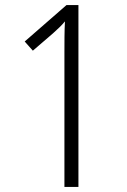

<svg xmlns="http://www.w3.org/2000/svg" viewBox="-20 -734 499 754"><path d="M288 0V-714H241L77 -571L109 -535L188 -603C209 -622 222 -634 235 -650C233 -609 233 -573 233 -526V0Z"/></svg>

Font: Noto Sans Gujarati Condensed Light
Style: Regular
Weight: 300
Width: 3
Designer: Jelle Bosma - Monotype Design Team, Universal Thirst
Foundry: Monotype Imaging Inc.
Version: Version 2.106